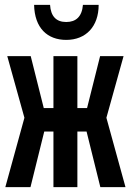

<svg xmlns="http://www.w3.org/2000/svg" viewBox="-20 -774 540 794"><path d="M254 -609C335 -609 388 -664 388 -754H323C319 -705 294 -683 254 -683C213 -683 190 -706 187 -754H121C123 -658 176 -609 254 -609ZM2 0H106L163 -230H201V0H300V-230H338L395 0H499L420 -287L491 -542H394L340 -327H300V-542H201V-327H161L107 -542H10L81 -287Z"/></svg>

Font: Noto Sans Mono ExtraCondensed SemiBold
Style: Regular
Weight: 600
Width: 2
Designer: Monotype Design Team
Foundry: Monotype Imaging Inc.
Version: Version 2.014